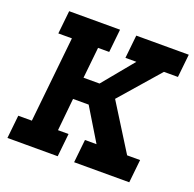

<svg xmlns="http://www.w3.org/2000/svg" viewBox="-117 -770 900 890"><g transform="rotate(20 333.5 -325.0)"><path d="M350 -114H407L310 -274H233L217 -114H269L257 0H9L21 -114H88L132 -536H65L77 -650H328L316 -536H261L245 -383H324L450 -536H396L408 -650H667L655 -536H586L416 -341L558 -114H622L610 0H338Z"/></g></svg>

Font: Zilla Slab
Style: Bold Italic
Weight: 700
Italic angle: -6°
Designer: Typotheque.com
Foundry: Typotheque type foundry
Version: Version 1.1; 2017; ttfautohint (v1.6)